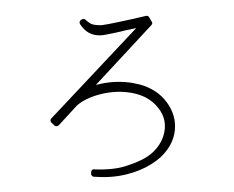

<svg xmlns="http://www.w3.org/2000/svg" viewBox="-54 -833 1108 908"><g transform="rotate(5 500.0 -379.0)"><path d="M786 -244Q786 -312 738 -368Q709 -401 674 -418.5Q639 -436 604 -442Q569 -448 539 -448Q465 -448 395 -422L632 -727Q639 -736 632 -744L618 -763Q615 -769 607 -769Q604 -769 602 -768Q585 -763 568 -757Q551 -751 534 -746Q505 -737 467.5 -725.5Q430 -714 401 -707Q396 -706 391.5 -705.5Q387 -705 382 -705H378Q356 -704 343.5 -710Q331 -716 320 -725Q317 -728 311 -728Q305 -728 303 -726L299 -723Q293 -719 293 -714Q292 -708 295 -703Q309 -685 328 -672Q351 -657 382 -657Q389 -657 397 -658Q405 -659 413 -661Q431 -666 458 -674Q485 -682 516 -693Q527 -696 538.5 -699.5Q550 -703 562 -707L199 -246Q195 -242 196 -236Q197 -230 201 -227L217 -214Q219 -213 221 -212Q223 -211 225 -211Q226 -211 226.5 -211.5Q227 -212 227 -212Q232 -212 237 -217L314 -317Q336 -341 372.5 -360Q409 -379 452 -390Q495 -401 537 -401H539Q645 -401 702 -336Q738 -296 738 -244Q738 -204 718 -166.5Q698 -129 662 -102Q630 -78 571 -53Q512 -28 422 -24Q409 -24 409 -9V-3Q409 2 414 7Q417 11 423 11H424Q506 10 573 -12.5Q640 -35 689 -72Q735 -106 760.5 -151Q786 -196 786 -244Z"/></g></svg>

Font: Kokoro
Style: Regular
Weight: 400
Version: Version 1.00